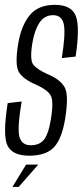

<svg xmlns="http://www.w3.org/2000/svg" viewBox="-21 -622 336 772"><path d="M96 4Q30 4 9.5 -36Q-11 -76 10 -207.5L66 -214Q47.5 -103.5 57.5 -70.8Q67.5 -38 102 -38Q139.5 -38 157 -62Q174.5 -86 183 -139Q196.5 -217.5 181.8 -240Q167 -262.5 124 -281.5Q71 -304 54.5 -333Q38 -362 52.5 -448Q64.5 -519 98.5 -560.8Q132.5 -602.5 199.5 -602.5Q266.5 -602.5 283.8 -557.8Q301 -513 283 -394.5L227.5 -388.5Q243 -485.5 235.8 -523.2Q228.5 -561 192.5 -561Q157 -561 137 -529.5Q117 -498 109 -448Q98 -380.5 113.2 -361.5Q128.5 -342.5 170 -324Q224.5 -301 240.2 -268.5Q256 -236 240.5 -142Q227.5 -63.5 195.8 -29.8Q164 4 96 4ZM29 129.6 83.8 39.9H132.8L54 129.6Z"/></svg>

Font: Anybody Condensed Light
Style: Italic
Weight: 300
Width: 3
Italic angle: -10°
Designer: Tyler Finck
Foundry: Etcetera Type Company
Version: Version 1.010; ttfautohint (v1.8.3) -l 8 -r 50 -G 200 -x 14 